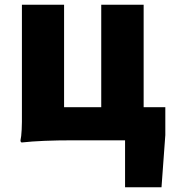

<svg xmlns="http://www.w3.org/2000/svg" viewBox="-20 -589 726 806"><path d="M505 197V0H288Q153 0 72 9Q66 9 66 0Q73 -29 72 -118Q72 -134 72 -142V-284V-569H249V-139H405V-569H583V-139H674V-22L658 197Z"/></svg>

Font: GenSekiGothic TW H
Style: Regular
Weight: 900
Version: Version 1.501;PS 1;hotconv 16.6.51;makeotf.lib2.5.65220